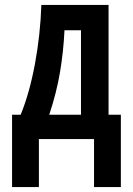

<svg xmlns="http://www.w3.org/2000/svg" viewBox="-20 -565 540 780"><path d="M242 -442H309V-99H180Q210 -189 224 -273Q238 -357 242 -442ZM138 195V0H362V195H471V-99H421V-545H148Q144 -424 122 -305.5Q100 -187 64 -99H29V195Z"/></svg>

Font: Noto Sans Mono UI Condensed
Style: Bold
Weight: 700
Width: 3
Designer: Monotype Design team
Foundry: Monotype Imaging Inc.
Version: 1.000